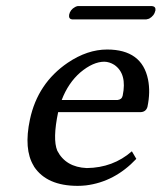

<svg xmlns="http://www.w3.org/2000/svg" viewBox="-20 -602 532 632"><path d="M461.4 -538.1H217.3Q205.6 -539.6 207.5 -553.2Q210.9 -570.3 227.5 -579.1Q232.4 -581.5 235.8 -582H480.5Q493.2 -580.6 491.7 -567.9Q487.8 -549.8 470.7 -540.5Q465.3 -538.6 461.4 -538.1ZM183.1 -272.9H367.2Q380.9 -274.4 383.8 -287.1Q398.9 -359.4 356 -388.7Q340.3 -398.4 323.7 -398.9Q286.6 -398.9 244.6 -363.8Q204.6 -329.1 183.1 -272.9ZM414.1 -104 428.7 -79.1Q357.4 -3.4 262.7 8.3Q248.5 9.8 235.8 9.8Q134.3 9.8 92.3 -53.2Q91.3 -55.2 90.8 -56.2Q57.6 -110.8 78.6 -209Q104 -328.1 203.1 -395.5Q267.6 -439 332.5 -439Q447.3 -439 467.3 -340.3Q475.6 -298.8 465.3 -250Q460.4 -233.9 443.4 -232.9H171.4Q152.8 -144 168.5 -106Q196.3 -51.8 265.6 -48.8Q352.1 -49.8 414.1 -104Z"/></svg>

Font: Linux Biolinum Slanted O
Style: Slanted
Weight: 400
Designer: Philipp H. Poll
Foundry: Philipp H. Poll
Version: Version 1.0.4